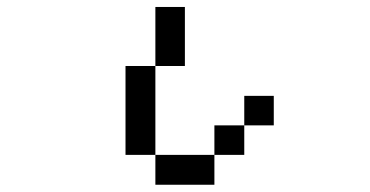

<svg xmlns="http://www.w3.org/2000/svg" viewBox="-20 -462 1040 540"><path d="M333 -26.4V-276.4H417V-442.4H500V-276.4H417V-26.4H583V-109.4H667V-192.4H750V-109.4H667V-26.4H583V57.6H417V-26.4Z"/></svg>

Font: KH Dot kagurazaka 12
Style: Regular
Weight: 400
Designer: Original version for X68000 by Keitarou Hiraki (http://hp.vector.co.jp/authors/VA000874/) / TrueType conversion by Homem
Version: Version 1.00.20150527